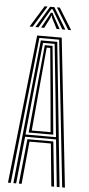

<svg xmlns="http://www.w3.org/2000/svg" viewBox="-63 -995 475 1030"><g transform="rotate(5 174.5 -480.0)"><path d="M21.1 0 108.3 -800H240.5L327.7 0H312.9L227.7 -787.9H121.2L35.9 0ZM79.5 0 104.7 -241.3H244.1L269.3 0H254.4L232 -229.2H116.8L94.4 0ZM50.1 0 130.2 -775.5H218.6L298.7 0H283.8L257.6 -253.4H91.2L65 0ZM92.1 -265.5H256.4L234.8 -481.8L205.7 -763.4H143.1L113.6 -481.8ZM108.2 -277.5 127.6 -481.8 153.6 -751.8H195.3L221.6 -481.8L240.7 -277.5ZM123.7 -289.6H225.2L208 -481.8L184 -739.6H164.8L140.9 -481.8ZM63.5 -844.4 134.6 -959.6H150.3L79.6 -844.4ZM94.8 -844.4 164 -959.6H186.9L256.1 -844.4H239.6L190.6 -928L178.5 -947.6H172.4L160.3 -927.9L111.3 -844.4ZM125.8 -844.4 162.3 -910.9 170.8 -928.3H180.1L188.5 -910.9L225.5 -844.4H209L179.6 -901.6L176.9 -912.8H174.1L171.4 -901.6L142.3 -844.4ZM271.4 -844.4 200.6 -959.6H216.3L287.5 -844.4Z"/></g></svg>

Font: Big Shoulders Inline Thin
Style: Regular
Weight: 100
Designer: Patric King
Foundry: XO Type Co
Version: Version 2.002